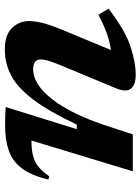

<svg xmlns="http://www.w3.org/2000/svg" viewBox="86 -654 580 793"><g transform="rotate(-90 376.5 -258.0)"><path d="M44 -345 31 -348.5Q47.5 -419 77 -458Q106.5 -497 150.5 -512.2Q194.5 -527.5 254 -527.5Q275.5 -527.5 291.5 -527Q307.5 -526.5 330.5 -525L239 -231.5H258Q313 -348 362.2 -412.5Q411.5 -477 461.2 -502.8Q511 -528.5 568 -528.5Q628 -528.5 656.8 -499.2Q685.5 -470 685.5 -427.5Q685.5 -405.5 678.2 -374.8Q671 -344 650 -293L566 -90.5Q596.5 -94 631.2 -106.2Q666 -118.5 711.5 -142L736.5 -100Q649.5 -33 583.2 -10.5Q517 12 462.5 12Q423 12 406.8 -7.2Q390.5 -26.5 407.5 -68.5L504 -300.5Q518 -335 522.5 -352.2Q527 -369.5 527 -380.5Q527 -411.5 486.5 -411.5Q423.5 -411.5 361.8 -331.8Q300 -252 252.5 -106.5L217.5 0H65L192 -418.5H186Q137.5 -418.5 106 -403.8Q74.5 -389 44 -345Z"/></g></svg>

Font: Newsreader 6pt SemiBold
Style: Italic
Weight: 600
Italic angle: -17°
Designer: Hugues Gentile
Foundry: Production Type
Version: Version 1.003; ttfautohint (v1.8.3)